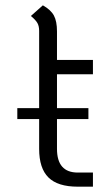

<svg xmlns="http://www.w3.org/2000/svg" viewBox="-20 -695 409 721"><path d="M194 -416V-289H312V-248H194V-136Q194 -47 272 -47H329V6H272Q197 6 162 -28.5Q127 -63 127 -136V-248H45V-289H127V-579Q127 -597 120.5 -608.5Q114 -620 96 -635L141 -675Q171 -658 182.5 -636.5Q194 -615 194 -577V-470H329V-416Z"/></svg>

Font: KoHo
Style: Regular
Weight: 400
Version: Version 1.000; ttfautohint (v1.6)